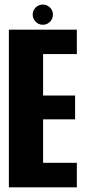

<svg xmlns="http://www.w3.org/2000/svg" viewBox="-20 -802 370 822"><path d="M18 0V-675H309V-570.5H164.5V-393H301.5V-291H164.5V-105H309V0ZM163.5 -696Q145.5 -696 132.8 -708.8Q120 -721.5 120 -739.5Q120 -757.5 132.8 -770Q145.5 -782.5 163.5 -782.5Q181 -782.5 193.8 -770Q206.5 -757.5 206.5 -739.5Q206.5 -721.5 194 -708.8Q181.5 -696 163.5 -696Z"/></svg>

Font: Anybody Condensed Regular
Style: Bold
Weight: 700
Width: 3
Designer: Tyler Finck
Foundry: Etcetera Type Company
Version: Version 1.010; ttfautohint (v1.8.3) -l 8 -r 50 -G 200 -x 14 